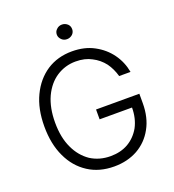

<svg xmlns="http://www.w3.org/2000/svg" viewBox="-162 -1038 1064 1175"><g transform="rotate(-20 370.5 -451.0)"><path d="M555 -587Q524 -627 480 -649Q437 -673 376 -673Q308 -673 251 -636Q196 -600 163 -530Q131 -460 131 -364Q131 -266 164 -197Q195 -130 252 -91Q309 -55 381 -55Q447 -55 496 -83Q546 -112 576 -165Q605 -220 605 -290H394V-354H676V-293Q676 -199 638 -131Q601 -63 534 -25Q467 12 381 12Q284 12 213 -34Q140 -81 101 -165Q61 -249 61 -364Q61 -479 101 -562Q141 -646 212 -693Q283 -739 376 -739Q458 -739 519 -706Q581 -673 620 -619Q659 -565 671 -498H597Q583 -548 555 -587ZM340 -833Q325 -848 325 -866Q325 -887 340 -900Q354 -914 375 -914Q395 -914 411 -900Q425 -887 425 -866Q425 -847 411 -833Q395 -819 375 -819Q354 -819 340 -833Z"/></g></svg>

Font: Sinter Normal
Style: Regular
Weight: 350
Foundry: Adobe & rsms
Version: Version 1.000